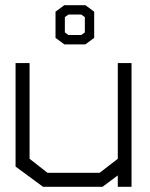

<svg xmlns="http://www.w3.org/2000/svg" viewBox="-20 -720 577 740"><path d="M434 0V-44L375 0H146L40 -78V-477H94V-108L163 -54H364L434 -108V-477H487V0ZM194 -574V-675L228 -700H309L343 -675V-574L309 -549H228ZM293 -585 307 -595V-654L293 -664H244L230 -654V-595L244 -585Z"/></svg>

Font: Turret Road
Style: Regular
Weight: 400
Designer: Noponies
Foundry: Noponies
Version: Version 1.001; ttfautohint (v1.8)